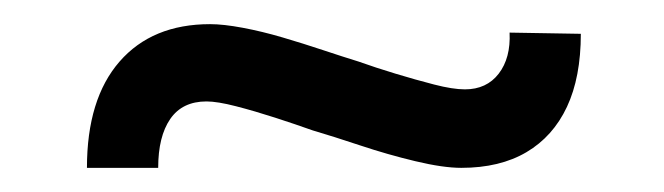

<svg xmlns="http://www.w3.org/2000/svg" viewBox="-20 -377 550 159"><path d="M239 -269Q225 -274 208 -279.5Q191 -285 175.5 -289Q160 -293 151 -293Q131 -293 121 -278.5Q111 -264 111 -238H52Q52 -295 79 -326Q106 -357 154 -357Q165 -357 181 -354Q197 -351 214 -346Q231 -341 247.5 -335.5Q264 -330 277 -326Q291 -321 307.5 -316Q324 -311 339.5 -307Q355 -303 365 -303Q383 -303 393 -316Q403 -329 402 -350L461 -349Q461 -313 449.5 -288.5Q438 -264 416 -251Q394 -238 362 -238Q347 -238 324 -243.5Q301 -249 278.5 -256.5Q256 -264 239 -269Z"/></svg>

Font: Our Lexend Light
Style: Regular
Weight: 300
Designer: Bonnie Shaver-Troup, Thomas Jockin
Foundry: Lexend
Version: Version 1.007